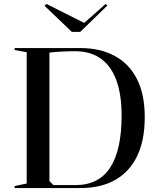

<svg xmlns="http://www.w3.org/2000/svg" viewBox="-20 -951 810 971"><path d="M386 -708Q486 -708 559.5 -668.5Q633 -629 672.5 -551.5Q712 -474 712 -359Q712 -241 673.5 -161.5Q635 -82 562.5 -41Q490 0 388 0H54V-10L115 -23V-687L54 -698V-708ZM359 -692Q325 -692 289.5 -690Q254 -688 230 -685V-35L250 -15H362Q480 -15 537.5 -104Q595 -193 595 -366Q595 -471 569 -543.5Q543 -616 490.5 -654Q438 -692 359 -692ZM514 -931 523 -923 386 -790H343L205 -922L215 -931L406 -835Z"/></svg>

Font: Kalnia
Style: Regular
Weight: 400
Designer: Frida Medrano
Foundry: Frida Medrano
Version: Version 1.105